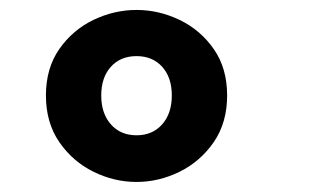

<svg xmlns="http://www.w3.org/2000/svg" viewBox="-20 -798 655 388"><path d="M255.9 -777.9Q301 -777.9 343.1 -757.7Q385.1 -737.4 412.1 -698.7Q439 -660 439 -605.1Q439 -550.3 412.1 -511Q385.1 -471.8 343.1 -451Q301 -430.3 255.9 -430.3Q210.8 -430.3 168.7 -451Q126.7 -471.8 99.7 -511Q72.8 -550.3 72.8 -605.1Q72.8 -660 99.7 -698.7Q126.7 -737.4 168.7 -757.7Q210.8 -777.9 255.9 -777.9ZM255.9 -684.6Q223.6 -684.6 204.1 -663.1Q184.6 -641.5 184.6 -605.1Q184.6 -568.7 204.1 -546.7Q223.6 -524.6 255.9 -524.6Q288.2 -524.6 307.7 -546.7Q327.2 -568.7 327.2 -605.1Q327.2 -641.5 307.7 -663.1Q288.2 -684.6 255.9 -684.6Z"/></svg>

Font: Fira Code
Style: Bold
Weight: 700
Monospace: yes
Designer: Carrois Corporate, Edenspiekermann AG, Nikita Prokopov
Foundry: Carrois Corporate, Edenspiekermann AG, Nikita Prokopov
Version: Version 6.000; ttfautohint (v1.8.2) -l 8 -r 50 -G 200 -x 14 